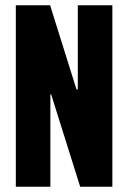

<svg xmlns="http://www.w3.org/2000/svg" viewBox="-20 -708 485 728"><path d="M40 0V-688H170L270 -369H275V-688H406V0H284L174 -350H171V0Z"/></svg>

Font: Saira ExtraCondensed ExtraBold
Style: Regular
Weight: 800
Width: 2
Designer: Hector Gatti with collaboration of the Omnibus-Type team
Foundry: Omnibus-Type
Version: Version 1.101